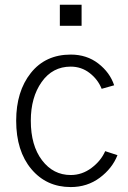

<svg xmlns="http://www.w3.org/2000/svg" viewBox="-20 -756 531 794"><path d="M227.5 -649.4V-736.3H317.4V-649.4ZM46.9 -256.8Q46.9 -377.9 107.4 -454.1Q168 -530.3 272.5 -530.3Q338.9 -530.3 386.7 -493.2Q434.6 -456.1 452.1 -403.3L400.4 -388.7Q384.8 -427.7 350.6 -454.1Q316.4 -480.5 272.5 -480.5Q197.3 -480.5 152.3 -417Q107.4 -353.5 107.4 -256.8Q107.4 -154.3 153.8 -93.3Q200.2 -32.2 272.5 -32.2Q319.3 -32.2 358.4 -61.5Q397.5 -90.8 415 -130.9L465.8 -114.3Q444.3 -59.6 392.6 -21Q340.8 17.6 272.5 17.6Q171.9 17.6 109.4 -57.1Q46.9 -131.8 46.9 -256.8Z"/></svg>

Font: Gothic A1 Light
Style: Regular
Weight: 300
Version: Version 2.50